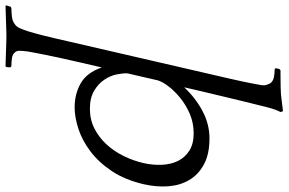

<svg xmlns="http://www.w3.org/2000/svg" viewBox="-249 -586 1040 692"><g transform="rotate(90 271.0 -240.0)"><path d="M173.8 -727 170.8 -714 173.9 -710C184.6 -710 194.7 -709 204.2 -707C213.8 -705 221 -700.3 226 -693C227.4 -690.3 229 -686.3 230.7 -681C232.5 -675.7 232.9 -669.3 231.8 -662C230 -651.3 228.1 -640.8 226.1 -630.5C224 -620.2 221.6 -608.3 218.9 -595C216.1 -581.7 212.7 -566 208.5 -548L193 -481L75.5 28L62.6 84C59.1 99.3 55.8 112.7 52.9 124C49.9 135.3 47.3 145.2 45.1 153.5C42.8 161.8 40.3 170.3 37.7 179C33.3 192.3 29.4 202.7 26 210C22.7 217.3 17.8 223 11.6 227C5 232.3 -3.6 235.7 -14.2 237C-24.9 238.3 -35.5 239 -46.2 239L-50.9 242L-55.3 257L-55 260C-50.4 260 -43.2 259.8 -33.4 259.5C-23.7 259.2 -13.6 258.8 -3.2 258.5C7.2 258.2 17.3 257.8 27.1 257.5C36.8 257.2 44 257 48.7 257H62.7C67.3 257 74.3 257.2 83.6 257.5C92.8 257.8 102.7 258.2 113.3 258.5C123.9 258.8 133.8 259.2 143.1 259.5C152.3 259.8 159.3 260 164 260L166.7 257L167.9 243L163.8 239C153.8 239 144.1 238.3 134.8 237C125.4 235.7 118.7 232.3 114.6 227C110.2 223 108 217.3 108 210C108 202.7 108.9 192.3 110.7 179C112.6 167.7 114.6 157.2 116.5 147.5C118.3 137.8 120.5 127 123 115C125.4 103 128.4 88.5 132 71.5C135.6 54.5 140.5 32.3 146.9 5L168.1 -87C180.4 -51 199.4 -25.7 225 -11C250.7 3.7 279.8 11 312.5 11C335.8 11 361.3 6.5 389.1 -2.5C416.8 -11.5 443.8 -25.8 470 -45.5C496.2 -65.2 520 -90.8 541.3 -122.5C562.6 -154.2 578.5 -192.7 589 -238C596 -268.7 598.5 -298.2 596.4 -326.5C594.3 -354.8 586.7 -380 573.8 -402C560.9 -424 542.1 -441.7 517.6 -455C493 -468.3 461.7 -475 423.7 -475C389.7 -475 356.9 -466.7 325.4 -450C293.9 -433.3 265.3 -411.3 239.7 -384L249.2 -425.5C254.7 -449.2 261.2 -476.7 268.8 -508C276.3 -539.3 284 -571.2 291.8 -603.5C299.6 -635.8 306.4 -663 312.1 -685C317.6 -705.7 323.1 -721 328.8 -731L325.8 -740L285.7 -735C272.6 -733 257.3 -731.8 239.9 -731.5C222.5 -731.2 208.1 -731 196.8 -731H178.8ZM512.5 -236C506.9 -212 498.5 -188.5 487.2 -165.5C475.9 -142.5 462 -122 445.5 -104C429 -86 410 -71.5 388.5 -60.5C366.9 -49.5 343.2 -44 317.2 -44C291.2 -44 269.7 -49 252.6 -59C235.6 -69 222.2 -81.2 212.6 -95.5C202.9 -109.8 196.5 -124.7 193.3 -140C190.2 -155.3 188.9 -168.3 189.3 -179L214.7 -289C217.9 -299.7 224.9 -312.3 236 -327C247.1 -341.7 261 -355.8 277.8 -369.5C294.6 -383.2 313.8 -394.7 335.3 -404C356.8 -413.3 380.2 -418 405.5 -418C430.8 -418 451.6 -412.8 467.9 -402.5C484.2 -392.2 496.6 -378.5 505 -361.5C513.4 -344.5 518 -325 519 -303C519.9 -281 517.7 -258.7 512.5 -236Z"/></g></svg>

Font: Quattrocento
Style: Italic
Weight: 400
Italic angle: -13°
Designer: Pablo Impallari
Foundry: Pablo Impallari, Igino Marini, Branda Gallo
Version: Version 2.000